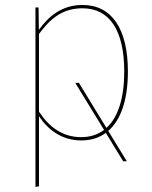

<svg xmlns="http://www.w3.org/2000/svg" viewBox="-20 -548 603 762"><path d="M487.6 -264C487.6 -433.1 423.9 -528.3 307.3 -528.3C228.3 -528.3 174.7 -486.1 134.2 -429.4L133 -518.3H120.7V193.9L134.7 191.3V-86.9C170.6 -32.7 225.8 9.4 302.4 9.4C340.7 9.4 373.4 -1 400 -20.6L468.8 92H483.3L409.7 -28.4C461 -72.9 487.6 -154.9 487.6 -264ZM302 -3.7C227.6 -3.7 174.3 -44.6 134.7 -105V-413.2C179.8 -474.5 228.4 -515.1 307.3 -515.1C415.7 -515.1 473.1 -426 473.1 -264C473.1 -159.6 449 -82.5 402.5 -40.3L293.3 -219H278.8L392.9 -32.4C368.1 -13.6 337.7 -3.7 302 -3.7Z"/></svg>

Font: Fira Sans Hair
Style: Regular
Weight: 100
Designer: bBox Type GmbH & Carrois Corporate GbR & Edenspiekermann AG
Foundry: bBox Type GmbH & Carrois Corporate GbR & Edenspiekermann AG
Version: Version 4.300;PS 004.300;hotconv 1.0.88;makeotf.lib2.5.64775